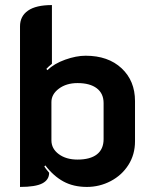

<svg xmlns="http://www.w3.org/2000/svg" viewBox="-20 -729 605 758"><path d="M59 -625Q59 -665 90.5 -687Q122 -709 185 -709V-477Q171 -466 163 -457L167 -452Q194 -478 237.5 -493.5Q281 -509 318 -509Q407 -509 460 -459.5Q513 -410 513 -330V-171Q513 -119 487 -78Q461 -37 417 -14Q373 9 323 9Q270 9 230.5 -12.5Q191 -34 159 -76L155 -72Q159 -65 165 -58Q171 -51 174 -47Q174 -19 147 -5Q120 9 59 9ZM389 -180V-322Q389 -360 362 -380.5Q335 -401 286 -401Q242 -401 212.5 -379Q183 -357 183 -326V-175Q183 -142 212 -120.5Q241 -99 286 -99Q336 -99 362.5 -119.5Q389 -140 389 -180Z"/></svg>

Font: K2D
Style: Bold
Weight: 700
Designer: Katatrad Aksorn Co.,Ltd.
Foundry: Cadson Demak Co.,Ltd.
Version: Version 1.000; ttfautohint (v1.6)